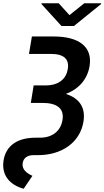

<svg xmlns="http://www.w3.org/2000/svg" viewBox="-21 -954 649 1193"><path d="M312.9 -727.3H177.2L159.1 -619H295.1C377.8 -619 410.2 -585.2 400.2 -524.9C390.6 -465.9 346.9 -423.3 262.1 -423.3H188.2L170.5 -314.6H241.8C333.8 -314.6 379.3 -279.8 367.2 -207.7C356.2 -139.6 303.3 -98.4 228 -98.4H199.6C91.3 -98.4 17 -52.2 1.4 41.2C-14.2 136.7 42.3 196 126.1 218.8L180.4 138.5C147.7 123.6 112.9 100.1 120 58.6C125 29.8 146 9.9 188.2 9.9H216.3C363.3 9.9 476.2 -69.2 497.5 -197.4C512.1 -285.5 472.7 -343.4 388.5 -370.4C469.5 -401.3 522 -462 535.5 -542.6C555.4 -661.9 471.2 -727.3 312.9 -727.3ZM236.5 -929 360.8 -792.6H438.6L607.2 -929L608 -933.9H502.8L410.5 -860.1L343.4 -933.9H237.2Z"/></svg>

Font: Margiela Sans Semi Bold
Style: Italic
Weight: 600
Italic angle: -9.39999°
Designer: Stefan Endress, Andreas Faust
Version: Version 1.100;FEAKit 1.0